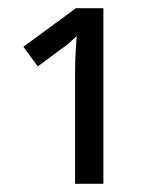

<svg xmlns="http://www.w3.org/2000/svg" viewBox="-20 -864 377 468"><path d="M232 -844V-416H163V-687Q163 -703 163.5 -718Q164 -733 165 -747.5Q166 -762 167 -776Q158 -768 148 -759Q138 -750 127 -743L72 -702L37 -750L165 -844Z"/></svg>

Font: Noto Sans SemiCondensed
Style: Regular
Weight: 400
Width: 4
Version: Version 2.013